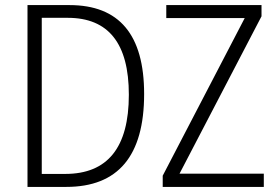

<svg xmlns="http://www.w3.org/2000/svg" viewBox="-20 -734 1086 754"><path d="M546 -365Q546 -714 253 -714H88V0H240Q546 0 546 -365ZM486 -362Q486 -51 236 -51H144V-664H246Q486 -664 486 -362ZM1016 0H619V-44L941 -663H633V-714H1007V-670L685 -52H1016Z"/></svg>

Font: Noto Sans UI SemiCondensed Light
Style: Regular
Weight: 300
Width: 4
Designer: Monotype Design Team
Foundry: Monotype Imaging Inc.
Version: Version 1.901